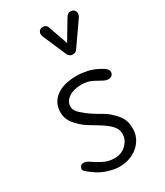

<svg xmlns="http://www.w3.org/2000/svg" viewBox="-200 -884 839 975"><g transform="rotate(-30 219.0 -396.0)"><path d="M203 9Q174 9 135.8 -3Q97.5 -15 62 -42Q43.5 -55.5 34 -65.5Q24.5 -75.5 33.5 -89.5Q39 -100 54 -100Q69 -100 84 -89Q101 -76.5 133.8 -58.8Q166.5 -41 203 -41Q245 -41 272 -67.8Q299 -94.5 299 -128Q299 -151.5 287.8 -167.2Q276.5 -183 262 -194.5Q246.5 -207.5 221 -223.2Q195.5 -239 165 -257.5Q134.5 -276.5 107.5 -308.2Q80.5 -340 80.5 -380.5Q80.5 -435.5 123.2 -468Q166 -500.5 243.5 -500.5Q272 -500.5 304.8 -493.8Q337.5 -487 376.5 -465Q396.5 -454 403 -441.8Q409.5 -429.5 402 -417Q395.5 -406.5 381 -404.5Q366.5 -402.5 348.5 -412Q336 -419 307.8 -434.2Q279.5 -449.5 243.5 -449.5Q196.5 -449.5 167.8 -429.8Q139 -410 139 -380.5Q139 -356.5 161.5 -336.8Q184 -317 207 -300.5Q237.5 -280.5 264.8 -265.2Q292 -250 315 -225.5Q334 -207.5 346 -185.2Q358 -163 358 -124.5Q358 -88 338 -57.5Q318 -27 283 -9Q248 9 203 9ZM278 -603.5Q273.5 -603.5 266.2 -608.2Q259 -613 255 -621L198 -752.5Q188.5 -773 193.8 -784.8Q199 -796.5 209 -799.5Q222.5 -803.5 233 -798.2Q243.5 -793 247 -780L286 -668.5L352 -779Q363.5 -798.5 377.2 -799.2Q391 -800 399.5 -793Q409.5 -783.5 409.2 -772Q409 -760.5 401.5 -749.5L310.5 -619Q302 -606.5 293.8 -605Q285.5 -603.5 278 -603.5Z"/></g></svg>

Font: Edu AU VIC WA NT Pre
Style: Regular
Weight: 400
Designer: Tina and Corey Anderson, Eben Sorkin, Mirko Velimirovic
Foundry: Google for Education
Version: Version 1.001